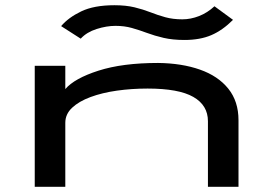

<svg xmlns="http://www.w3.org/2000/svg" viewBox="-20 -715 1040 735"><path d="M113 0V-463H230V-374Q265 -415 357 -444.5Q449 -474 585 -474Q676 -473 745.5 -448.5Q815 -424 854 -375.5Q893 -327 893 -255V0H776V-251Q776 -312 720 -344Q664 -376 545 -376Q484 -376 427.5 -368Q371 -360 326.5 -343.5Q282 -327 256 -302.5Q230 -278 230 -245V0ZM801 -691 872 -639Q832 -599 789 -580.5Q746 -562 686 -562Q641 -562 606.5 -570Q572 -578 542.5 -589Q513 -600 484.5 -608Q456 -616 422 -616Q388 -616 350 -604Q312 -592 289 -567L214 -615Q242 -648 291 -671.5Q340 -695 418 -695Q462 -695 495 -687Q528 -679 556 -668Q584 -657 613 -649Q642 -641 678 -641Q710 -641 742 -653.5Q774 -666 801 -691Z"/></svg>

Font: Inconsolata UltraExpanded SemiBold
Style: Regular
Weight: 600
Width: 9
Monospace: yes
Designer: Raph Levien, Cyreal, Brenton Simpson
Foundry: Raph Levien, Cyreal, Google
Version: Version 3.001; ttfautohint (v1.8.2.53-6de2)